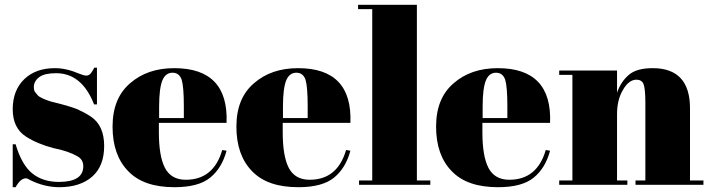

<svg xmlns="http://www.w3.org/2000/svg" viewBox="-20 -770 2954 800"><path d="M45 10C45 10 45 10 45 10C59 -15 73 -27 88 -27C88 -27 88 -27 88 -27C93 -27 99 -24 107 -19C107 -19 107 -19 107 -19C146 0 186 10 227 10C227 10 227 10 227 10C285 10 331 -5 364 -34C397 -63 414 -105 414 -162C414 -218 396 -259 359 -284C359 -284 359 -284 359 -284C341 -296 322 -306 302 -315C282 -323 249 -333 204 -344C204 -344 204 -344 204 -344C200 -345 194 -346 186 -349C177 -352 171 -354 167 -356C163 -357 158 -360 152 -363C146 -366 142 -368 139 -371C136 -374 133 -378 128 -384C123 -389 121 -397 121 -407C121 -407 121 -407 121 -407C121 -424 129 -438 144 -449C159 -460 183 -465 214 -465C214 -465 214 -465 214 -465C285 -465 338 -422 372 -335C372 -335 384 -335 384 -335C384 -335 384 -488 384 -488C384 -488 373 -488 373 -488C373 -488 373 -488 373 -488C366 -475 361 -467 356 -462C351 -457 346 -455 339 -455C332 -455 323 -458 310 -463C310 -463 310 -463 310 -463C275 -478 242 -486 209 -486C209 -486 209 -486 209 -486C156 -486 113 -471 81 -440C49 -409 33 -367 33 -315C33 -263 51 -225 88 -201C88 -201 88 -201 88 -201C119 -181 157 -165 202 -153C202 -153 202 -153 202 -153C243 -145 276 -134 302 -119C302 -119 302 -119 302 -119C319 -110 327 -96 327 -77C327 -77 327 -77 327 -77C327 -34 293 -12 225 -12C225 -12 225 -12 225 -12C181 -12 144 -24 115 -47C86 -70 62 -111 45 -169C45 -169 33 -169 33 -169C33 -169 33 10 33 10C33 10 45 10 45 10Z M707 10C707 10 707 10 707 10C773 10 823 -3 856 -30C889 -57 911 -94 924 -142C924 -142 906 -145 906 -145C906 -145 906 -145 906 -145C882 -62 831 -21 754 -21C754 -21 754 -21 754 -21C713 -21 684 -38 667 -71C650 -104 642 -154 642 -219C642 -219 642 -258 642 -258C642 -258 924 -258 924 -258C924 -258 924 -258 924 -258C930 -410 857 -486 706 -486C706 -486 706 -486 706 -486C631 -486 570 -465 522 -423C473 -381 449 -321 449 -242C449 -163 471 -101 514 -57C557 -12 621 10 707 10ZM643 -327C643 -327 643 -327 643 -327C643 -378 648 -415 657 -436C666 -457 680 -467 699 -467C718 -467 730 -457 737 -438C743 -418 746 -381 746 -327C746 -327 746 -278 746 -278C746 -278 643 -278 643 -278C643 -278 643 -327 643 -327Z M1223 10C1223 10 1223 10 1223 10C1289 10 1339 -3 1372 -30C1405 -57 1427 -94 1440 -142C1440 -142 1422 -145 1422 -145C1422 -145 1422 -145 1422 -145C1398 -62 1347 -21 1270 -21C1270 -21 1270 -21 1270 -21C1229 -21 1200 -38 1183 -71C1166 -104 1158 -154 1158 -219C1158 -219 1158 -258 1158 -258C1158 -258 1440 -258 1440 -258C1440 -258 1440 -258 1440 -258C1446 -410 1373 -486 1222 -486C1222 -486 1222 -486 1222 -486C1147 -486 1086 -465 1038 -423C989 -381 965 -321 965 -242C965 -163 987 -101 1030 -57C1073 -12 1137 10 1223 10ZM1159 -327C1159 -327 1159 -327 1159 -327C1159 -378 1164 -415 1173 -436C1182 -457 1196 -467 1215 -467C1234 -467 1246 -457 1253 -438C1259 -418 1262 -381 1262 -327C1262 -327 1262 -278 1262 -278C1262 -278 1159 -278 1159 -278C1159 -278 1159 -327 1159 -327Z M1472 -732C1472 -732 1531 -732 1531 -732C1531 -732 1531 -18 1531 -18C1531 -18 1476 -18 1476 -18C1476 -18 1476 0 1476 0C1476 0 1773 0 1773 0C1773 0 1773 -18 1773 -18C1773 -18 1717 -18 1717 -18C1717 -18 1717 -750 1717 -750C1717 -750 1472 -750 1472 -750C1472 -750 1472 -732 1472 -732Z M2055 10C2055 10 2055 10 2055 10C2121 10 2171 -3 2204 -30C2237 -57 2259 -94 2272 -142C2272 -142 2254 -145 2254 -145C2254 -145 2254 -145 2254 -145C2230 -62 2179 -21 2102 -21C2102 -21 2102 -21 2102 -21C2061 -21 2032 -38 2015 -71C1998 -104 1990 -154 1990 -219C1990 -219 1990 -258 1990 -258C1990 -258 2272 -258 2272 -258C2272 -258 2272 -258 2272 -258C2278 -410 2205 -486 2054 -486C2054 -486 2054 -486 2054 -486C1979 -486 1918 -465 1870 -423C1821 -381 1797 -321 1797 -242C1797 -163 1819 -101 1862 -57C1905 -12 1969 10 2055 10ZM1991 -327C1991 -327 1991 -327 1991 -327C1991 -378 1996 -415 2005 -436C2014 -457 2028 -467 2047 -467C2066 -467 2078 -457 2085 -438C2091 -418 2094 -381 2094 -327C2094 -327 2094 -278 2094 -278C2094 -278 1991 -278 1991 -278C1991 -278 1991 -327 1991 -327Z M2310 -458C2310 -458 2365 -458 2365 -458C2365 -458 2365 -18 2365 -18C2365 -18 2310 -18 2310 -18C2310 -18 2310 0 2310 0C2310 0 2594 0 2594 0C2594 0 2594 -18 2594 -18C2594 -18 2551 -18 2551 -18C2551 -18 2551 -294 2551 -294C2551 -294 2551 -294 2551 -294C2551 -334 2559 -368 2576 -396C2592 -424 2611 -438 2632 -438C2632 -438 2632 -438 2632 -438C2646 -438 2656 -432 2661 -421C2666 -409 2669 -383 2669 -343C2669 -343 2669 -18 2669 -18C2669 -18 2628 -18 2628 -18C2628 -18 2628 0 2628 0C2628 0 2911 0 2911 0C2911 0 2911 -18 2911 -18C2911 -18 2855 -18 2855 -18C2855 -18 2855 -319 2855 -319C2855 -319 2855 -319 2855 -319C2855 -430 2803 -486 2700 -486C2700 -486 2700 -486 2700 -486C2655 -486 2622 -477 2600 -458C2578 -439 2562 -415 2551 -384C2551 -384 2551 -476 2551 -476C2551 -476 2310 -476 2310 -476C2310 -476 2310 -458 2310 -458Z"/></svg>

Font: Abril Fatface Utterance
Style: Regular
Weight: 500
Designer: Veronika Burian, Jos Scaglione
Foundry: TypeTogether
Version: ""